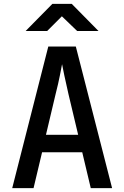

<svg xmlns="http://www.w3.org/2000/svg" viewBox="-20 -970 640 990"><path d="M43 0 229 -730H371L558 0H448L404 -185H197L153 0ZM217 -275H383L333 -485Q320 -541 311.5 -582Q303 -623 300 -639Q297 -623 289 -582Q281 -541 267 -486ZM112 -810 250 -950H350L488 -810H378L299 -886L223 -810Z"/></svg>

Font: JetBrains Mono SemiBold
Style: Regular
Weight: 472
Monospace: yes
Designer: Philipp Nurullin, Konstantin Bulenkov
Foundry: JetBrains
Version: Version 2.305; ttfautohint (v1.8.4.7-5d5b)